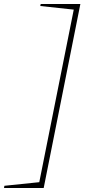

<svg xmlns="http://www.w3.org/2000/svg" viewBox="-72 -745 458 958"><path d="M329 -725 146 193H-52L-50 182L124 164L296 -697L129 -715L131 -725Z"/></svg>

Font: Piazzolla SC Thin
Style: Italic
Weight: 100
Italic angle: -11.3°
Designer: Juan Pablo del Peral
Foundry: Huerta Tipografica
Version: Version 1.330